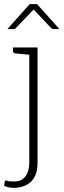

<svg xmlns="http://www.w3.org/2000/svg" viewBox="-47 -726 308 931"><path d="M21 185Q5 185 -6.5 182Q-18 179 -27 175L-24 155Q-21 146 -14 150Q-7 154 19 154Q49 154 65 141Q81 128 88 107Q95 86 95 61V-496H135V63Q135 100 124.5 123.5Q114 147 97 160.5Q80 174 59.5 179.5Q39 185 21 185ZM108 -496 103 -460 27 -467Q23 -468 19.5 -470.5Q16 -473 16 -478V-496ZM-11 -585 97 -706H133L241 -585H214Q207 -585 201 -590L116 -680L30 -590Q29 -588 25.5 -586.5Q22 -585 18 -585Z"/></svg>

Font: Aleo ExtraLight
Style: Regular
Weight: 250
Designer: Alessio Laiso
Foundry: Alessio Laiso
Version: Version 2.001;gftools[0.9.29]